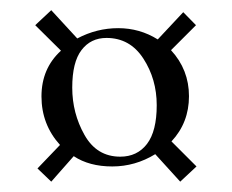

<svg xmlns="http://www.w3.org/2000/svg" viewBox="-20 -390 454 375"><path d="M188 -315.9Q157.2 -315.9 139.2 -292.2Q121.1 -268.6 121.1 -218.8Q121.1 -168.9 145 -126.5Q168.9 -84 214.8 -84Q248 -84 267.1 -108.9Q286.1 -133.8 286.1 -184.6Q286.1 -235.4 260 -275.6Q233.9 -315.9 188 -315.9ZM99.1 -291 48.8 -340.8 80.1 -370.1 130.9 -314.9Q168.9 -335 210.9 -335Q252.9 -335 288.1 -313L337.9 -366.2L362.8 -340.8L314 -292Q349.1 -253.9 349.1 -202.1Q349.1 -150.4 314.9 -113.8L363.8 -64.9L332 -35.2L283.2 -88.9Q244.1 -64.9 199.2 -64.9Q154.3 -64.9 124 -85L80.1 -35.2L53.2 -61L97.2 -106.9Q61 -147 61 -201.7Q61 -256.3 99.1 -291Z"/></svg>

Font: Cormorant-Medium
Style: Regular
Weight: 500
Designer: Christian Thalmann (Catharsis Fonts)
Version: Version 3.000